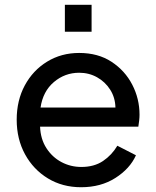

<svg xmlns="http://www.w3.org/2000/svg" viewBox="-20 -773 654 805"><path d="M320 12Q242 12 181 -25Q120 -62 85 -126Q50 -190 50 -271Q50 -352 84 -415Q118 -478 177.5 -514.5Q237 -551 312 -551Q391 -551 447.5 -514Q504 -477 534.5 -418Q565 -359 565 -292Q565 -281 563.5 -267.5Q562 -254 560 -242H148Q150 -190 174.5 -152Q199 -114 237.5 -93.5Q276 -73 321 -73Q375 -73 412 -98Q449 -123 472 -162L550 -122Q525 -66 464 -27Q403 12 320 12ZM312 -468Q252 -468 206 -429Q160 -390 150 -322H464Q463 -364 442 -397Q421 -430 387 -449Q353 -468 312 -468ZM252 -640V-753H364V-640Z"/></svg>

Font: Pitagon Sans Text Medium
Style: Regular
Weight: 500
Designer: Travis Tran
Foundry: Pitagon
Version: Version 1.000; ttfautohint (v1.8.4.7-5d5b);gftools[0.9.26]